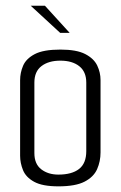

<svg xmlns="http://www.w3.org/2000/svg" viewBox="-20 -649 423 673"><path d="M184.8 4.2Q128.7 4.2 99.7 -11.8Q70.6 -27.8 60.6 -52.8Q50.5 -77.8 50.5 -103.1V-367.9Q50.5 -394.2 61 -418.7Q71.4 -443.2 101.6 -459.2Q131.8 -475.2 191.7 -475.2Q248.5 -475.2 278.8 -459.5Q309.2 -443.7 320.8 -419.3Q332.4 -394.8 332.4 -368.4V-114.9Q332.4 -83.3 320.4 -56.1Q308.4 -28.8 276.5 -12.3Q244.7 4.2 184.8 4.2ZM184.5 -37Q231.8 -37 257.1 -56.7Q282.4 -76.4 282.4 -119.2V-359.6Q282.4 -397.6 257.8 -417Q233.3 -436.4 191.5 -436.4Q150.4 -436.4 125.5 -417.4Q100.5 -398.4 100.5 -359.6V-112.3Q100.5 -74.1 124.7 -55.5Q148.8 -37 184.5 -37ZM190.9 -533.8 87.8 -628.8H137.6L224.2 -533.8Z"/></svg>

Font: Smooch Sans Thin
Style: Regular
Weight: 100
Designer: Robert E. Leuschke
Foundry: Robert E. Leuschke
Version: Version 1.010